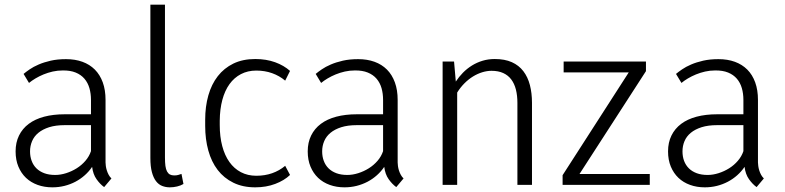

<svg xmlns="http://www.w3.org/2000/svg" viewBox="-20 -781 3316 811"><path d="M212.9 -42Q235.8 -42 259.5 -49.6Q283.2 -57.1 304.2 -70.3Q325.2 -83.5 341.1 -102.1Q356.9 -120.6 364.3 -142.6V-252.4H253.4Q215.3 -252.4 187.7 -243.7Q160.2 -234.9 142.1 -220Q124 -205.1 115.5 -184.8Q106.9 -164.6 106.9 -141.6Q106.9 -119.6 113.8 -101.3Q120.6 -83 134 -69.8Q147.5 -56.6 167.2 -49.3Q187 -42 212.9 -42ZM419.9 9.3Q402.3 -3.4 387.7 -24.2Q373 -44.9 369.1 -76.2Q356 -56.6 338.1 -40.8Q320.3 -24.9 298.6 -13.4Q276.9 -2 252.2 4.2Q227.5 10.3 201.2 10.3Q167.5 10.3 138.9 0Q110.4 -10.3 89.8 -29.8Q69.3 -49.3 57.6 -77.4Q45.9 -105.5 45.9 -141.6Q45.9 -179.2 60.3 -208.5Q74.7 -237.8 101.3 -257.8Q127.9 -277.8 166.5 -288.1Q205.1 -298.3 253.4 -298.3H364.3V-358.9Q364.3 -385.7 357.7 -408.7Q351.1 -431.6 336.7 -448.5Q322.3 -465.3 299.6 -474.6Q276.9 -483.9 244.6 -483.4Q223.1 -483.4 202.6 -478.8Q182.1 -474.1 163.8 -466.6Q145.5 -459 129.9 -449.7Q114.3 -440.4 102.5 -430.7L79.6 -468.8Q89.4 -477.1 105.2 -488Q121.1 -499 143.3 -508.5Q165.5 -518.1 194.3 -524.7Q223.1 -531.2 258.8 -531.2Q297.4 -531.2 328.1 -520Q358.9 -508.8 380.6 -487.1Q402.3 -465.3 414.1 -433.1Q425.8 -400.9 425.8 -358.9V-94.7Q425.8 -88.9 427 -79.8Q428.2 -70.8 431.2 -61.3Q434.1 -51.8 439 -42.7Q443.8 -33.7 450.7 -27.3Z M615.2 -761.2H676.8V-115.7Q676.8 -94.7 678.7 -80.3Q680.7 -65.9 685.5 -56.9Q690.4 -47.9 697.8 -43.9Q705.1 -40 716.3 -40Q725.6 -40 732.7 -42Q739.7 -43.9 746.6 -46.4L754.9 -3.9Q743.7 2.9 728.3 6.6Q712.9 10.3 697.3 10.3Q680.2 10.3 665 4.4Q649.9 -1.5 638.9 -15.9Q627.9 -30.3 621.6 -54Q615.2 -77.6 615.2 -113.8Z M1062.5 -38.6Q1098.6 -38.6 1129.4 -49.3Q1160.2 -60.1 1184.6 -80.6L1205.1 -42Q1180.7 -18.6 1142.6 -4.2Q1104.5 10.3 1058.1 10.3Q1005.4 10.3 965.6 -9.3Q925.8 -28.8 899.4 -63.2Q873 -97.7 859.9 -145.3Q846.7 -192.9 846.7 -249V-275.4Q846.7 -331.1 860.1 -378.2Q873.5 -425.3 899.9 -459.2Q926.3 -493.2 965.8 -512.5Q1005.4 -531.7 1058.1 -531.7Q1104.5 -531.7 1142.1 -518.1Q1179.7 -504.4 1205.1 -481.4L1184.6 -440.4Q1160.2 -460.9 1129.4 -471.9Q1098.6 -482.9 1062.5 -482.9Q1026.4 -482.9 997.8 -468Q969.2 -453.1 949.5 -425.8Q929.7 -398.4 919.2 -359.4Q908.7 -320.3 908.2 -271.5V-252.9Q908.2 -203.6 918.7 -164.1Q929.2 -124.5 949 -96.7Q968.8 -68.8 997.6 -53.7Q1026.4 -38.6 1062.5 -38.6Z M1446.8 -42Q1469.7 -42 1493.4 -49.6Q1517.1 -57.1 1538.1 -70.3Q1559.1 -83.5 1575 -102.1Q1590.8 -120.6 1598.1 -142.6V-252.4H1487.3Q1449.2 -252.4 1421.6 -243.7Q1394 -234.9 1376 -220Q1357.9 -205.1 1349.4 -184.8Q1340.8 -164.6 1340.8 -141.6Q1340.8 -119.6 1347.7 -101.3Q1354.5 -83 1367.9 -69.8Q1381.3 -56.6 1401.1 -49.3Q1420.9 -42 1446.8 -42ZM1653.8 9.3Q1636.2 -3.4 1621.6 -24.2Q1606.9 -44.9 1603 -76.2Q1589.8 -56.6 1572 -40.8Q1554.2 -24.9 1532.5 -13.4Q1510.7 -2 1486.1 4.2Q1461.4 10.3 1435.1 10.3Q1401.4 10.3 1372.8 0Q1344.2 -10.3 1323.7 -29.8Q1303.2 -49.3 1291.5 -77.4Q1279.8 -105.5 1279.8 -141.6Q1279.8 -179.2 1294.2 -208.5Q1308.6 -237.8 1335.2 -257.8Q1361.8 -277.8 1400.4 -288.1Q1439 -298.3 1487.3 -298.3H1598.1V-358.9Q1598.1 -385.7 1591.6 -408.7Q1585 -431.6 1570.6 -448.5Q1556.2 -465.3 1533.4 -474.6Q1510.7 -483.9 1478.5 -483.4Q1457 -483.4 1436.5 -478.8Q1416 -474.1 1397.7 -466.6Q1379.4 -459 1363.8 -449.7Q1348.1 -440.4 1336.4 -430.7L1313.5 -468.8Q1323.2 -477.1 1339.1 -488Q1355 -499 1377.2 -508.5Q1399.4 -518.1 1428.2 -524.7Q1457 -531.2 1492.7 -531.2Q1531.2 -531.2 1562 -520Q1592.8 -508.8 1614.5 -487.1Q1636.2 -465.3 1647.9 -433.1Q1659.7 -400.9 1659.7 -358.9V-94.7Q1659.7 -88.9 1660.9 -79.8Q1662.1 -70.8 1665 -61.3Q1668 -51.8 1672.9 -42.7Q1677.7 -33.7 1684.6 -27.3Z M1897.9 -521 1905.3 -436.5Q1918.5 -456.5 1935.5 -473.9Q1952.6 -491.2 1973.4 -504.2Q1994.1 -517.1 2018.3 -524.4Q2042.5 -531.7 2069.8 -531.7Q2112.3 -531.7 2142.1 -518.3Q2171.9 -504.9 2190.7 -480.2Q2209.5 -455.6 2218.3 -421.6Q2227.1 -387.7 2227.1 -346.7V0H2165.5V-346.2Q2165.5 -377.4 2159.2 -402.6Q2152.8 -427.7 2139.6 -445.3Q2126.5 -462.9 2105.7 -472.4Q2085 -481.9 2056.2 -481.9Q2037.1 -481.9 2017.1 -475.8Q1997.1 -469.7 1978 -458Q1959 -446.3 1941.9 -429.2Q1924.8 -412.1 1911.1 -390.1V0H1849.6V-521Z M2427.7 -45.9H2724.6V0H2356.4V-41L2635.7 -475.1H2360.8V-521H2708.5V-480.5Z M2968.8 -42Q2991.7 -42 3015.4 -49.6Q3039.1 -57.1 3060.1 -70.3Q3081.1 -83.5 3096.9 -102.1Q3112.8 -120.6 3120.1 -142.6V-252.4H3009.3Q2971.2 -252.4 2943.6 -243.7Q2916 -234.9 2897.9 -220Q2879.9 -205.1 2871.3 -184.8Q2862.8 -164.6 2862.8 -141.6Q2862.8 -119.6 2869.6 -101.3Q2876.5 -83 2889.9 -69.8Q2903.3 -56.6 2923.1 -49.3Q2942.9 -42 2968.8 -42ZM3175.8 9.3Q3158.2 -3.4 3143.6 -24.2Q3128.9 -44.9 3125 -76.2Q3111.8 -56.6 3094 -40.8Q3076.2 -24.9 3054.4 -13.4Q3032.7 -2 3008.1 4.2Q2983.4 10.3 2957 10.3Q2923.3 10.3 2894.8 0Q2866.2 -10.3 2845.7 -29.8Q2825.2 -49.3 2813.5 -77.4Q2801.8 -105.5 2801.8 -141.6Q2801.8 -179.2 2816.2 -208.5Q2830.6 -237.8 2857.2 -257.8Q2883.8 -277.8 2922.4 -288.1Q2960.9 -298.3 3009.3 -298.3H3120.1V-358.9Q3120.1 -385.7 3113.5 -408.7Q3106.9 -431.6 3092.5 -448.5Q3078.1 -465.3 3055.4 -474.6Q3032.7 -483.9 3000.5 -483.4Q2979 -483.4 2958.5 -478.8Q2938 -474.1 2919.7 -466.6Q2901.4 -459 2885.7 -449.7Q2870.1 -440.4 2858.4 -430.7L2835.4 -468.8Q2845.2 -477.1 2861.1 -488Q2877 -499 2899.2 -508.5Q2921.4 -518.1 2950.2 -524.7Q2979 -531.2 3014.6 -531.2Q3053.2 -531.2 3084 -520Q3114.7 -508.8 3136.5 -487.1Q3158.2 -465.3 3169.9 -433.1Q3181.6 -400.9 3181.6 -358.9V-94.7Q3181.6 -88.9 3182.9 -79.8Q3184.1 -70.8 3187 -61.3Q3189.9 -51.8 3194.8 -42.7Q3199.7 -33.7 3206.5 -27.3Z"/></svg>

Font: Ufes Sans Light
Style: Regular
Weight: 200
Designer: Ricardo Esteves & Thais Bronze
Foundry: ProDesignUfes - Ricardo Esteves, Thais Bronze (This is a derivative work, based on Roboto family, by Christian Robertson
Version: Version 2.0